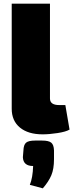

<svg xmlns="http://www.w3.org/2000/svg" viewBox="-20 -720 400 1049"><path d="M253 -700V-182Q253 -146 303 -146H337L360 -12Q340 0 294.5 7Q249 14 213 14Q134 14 89 -23Q44 -60 44 -126V-700ZM172 48H210Q246 48 260 59.5Q274 71 275 102V150Q275 203 260.5 237.5Q246 272 214 309L143 290Q159 251 161 187Q107 187 105 139L108 102Q109 71 122.5 59.5Q136 48 172 48Z"/></svg>

Font: Exo 2.0 Black
Style: Regular
Weight: 900
Designer: Natanael Gama
Version: Version 1.001;PS 001.001;hotconv 1.0.70;makeotf.lib2.5.58329